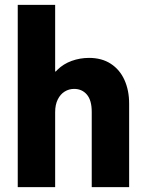

<svg xmlns="http://www.w3.org/2000/svg" viewBox="-20 -772 602 792"><path d="M53.2 0V-752H207.5V-477.1H235.4L184.1 -422.9Q191.9 -459.5 216.6 -483.9Q241.2 -508.3 275.6 -520.8Q310.1 -533.2 347.2 -533.2Q399.9 -533.2 437 -509Q474.1 -484.9 493.4 -442.1Q512.7 -399.4 512.7 -344.2V0H358.4V-310.5Q358.4 -358.4 338.4 -381.8Q318.4 -405.3 285.6 -405.3Q264.6 -405.3 246.8 -394.3Q229 -383.3 218.3 -361.8Q207.5 -340.3 207.5 -309.1V0Z"/></svg>

Font: Reddit Mono ExtraBold
Style: Regular
Weight: 800
Monospace: yes
Designer: Stephen Hutchings
Foundry: Reddit
Version: Version 1.014